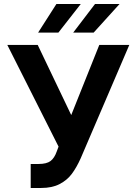

<svg xmlns="http://www.w3.org/2000/svg" viewBox="-20 -932 685 962"><path d="M133.8 -110.4H172.9Q213.4 -110.4 233.2 -125.2Q252.9 -140.1 264.6 -173.8L273.4 -197.3L16.6 -707H168.9L336.9 -355.5L477.5 -707H627.9L383.8 -137.7Q363.3 -92.3 339.8 -60.8Q316.4 -29.3 278.8 -9.8Q241.2 9.8 186.5 9.8H133.8ZM456.1 -912.1H579.1L449.2 -768.6H346.7ZM262.7 -912.1H384.8L272.5 -768.6H170.9Z"/></svg>

Font: Pretendard
Style: Bold
Weight: 700
Designer: Base glyphs from Inter by Rasmus Andersson; Hangeul glyphs from Noto Sans CJK(Source Han Sans) by Jang Soo-young and Kan
Foundry: Kil Hyung-jin
Version: Version 1.309